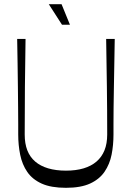

<svg xmlns="http://www.w3.org/2000/svg" viewBox="-20 -886 630 917"><path d="M295 11Q224 11 179.5 -9Q135 -29 110.5 -64.5Q86 -100 76.5 -146.5Q67 -193 67 -244Q67 -260 67 -293Q67 -326 66.5 -371Q66 -416 65.5 -470Q65 -524 64 -583Q63 -642 62 -700H102Q100 -586 99 -472Q98 -358 98 -244Q98 -200 110.5 -168Q123 -136 148 -114.5Q173 -93 210 -82Q247 -71 295 -71Q343 -71 379.5 -82Q416 -93 441 -114.5Q466 -136 479 -168Q492 -200 492 -244Q492 -358 490.5 -472Q489 -586 487 -700H528Q527 -642 526 -583Q525 -524 524 -470Q523 -416 522.5 -370.5Q522 -325 522 -292Q522 -259 522 -243Q522 -193 513 -147.5Q504 -102 479.5 -66Q455 -30 410.5 -9.5Q366 11 295 11ZM276 -768 213 -866H274L314 -768Z"/></svg>

Font: Ojuju ExtraLight
Style: Regular
Weight: 400
Version: Version 1.000